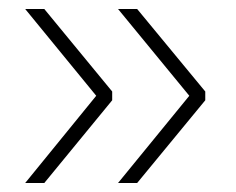

<svg xmlns="http://www.w3.org/2000/svg" viewBox="-20 -456 524 427"><path d="M36 -49 194 -243 36 -436H78.5L229.5 -252.5V-233L78.5 -49ZM242.5 -49 401 -243 242.5 -436H285L436.5 -252.5V-233L285 -49Z"/></svg>

Font: Anek Devanagari ExtraLight
Style: Regular
Weight: 250
Designer: Kailash Malviya (Devanagari) & Yesha Goshar (Latin)
Foundry: Ek Type
Version: Version 1.003